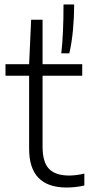

<svg xmlns="http://www.w3.org/2000/svg" viewBox="-20 -828 402 857"><path d="M356.5 -53V0Q317 9 277.5 9Q110 9 110 -163.5V-490H4.5V-541.5H110L119 -740H170V-541.5H347V-490H170V-173.5Q170 -104 199 -74.2Q228 -44.5 288.5 -44.5Q319 -44.5 356.5 -53ZM263.5 -808H311Q311 -752 305.8 -695Q300.5 -638 289.5 -590H253.5Q263.5 -673.5 263.5 -808Z"/></svg>

Font: Encode Sans Light
Style: Regular
Weight: 300
Designer: Multiple Designers
Foundry: Impallari Type
Version: Version 2.000